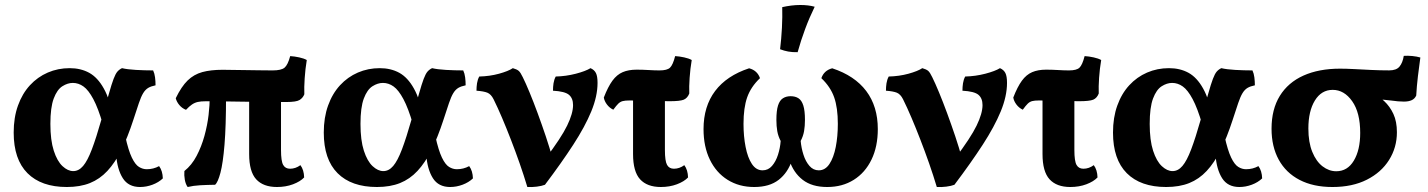

<svg xmlns="http://www.w3.org/2000/svg" viewBox="-20 -740 5721 769"><path d="M247.8 9Q145.2 9 90 -46.4Q34.8 -101.7 34.8 -209.1Q34.8 -269.4 52 -317.2Q69.1 -365 99.8 -398.4Q130.5 -431.7 171.4 -449.4Q212.2 -467 259.1 -467Q303.4 -467 337.3 -448.4Q371.2 -429.7 395.7 -385.6Q420.2 -341.6 436.9 -264.2L392.2 -241.5Q373.2 -306.9 353.7 -343.2Q334.2 -379.6 314.3 -393.7Q294.4 -407.9 271.6 -407.9Q250.8 -407.9 229.7 -394.5Q208.6 -381.1 195.2 -345.5Q181.8 -310 181.8 -243.7Q181.8 -178.3 195.4 -136.3Q209 -94.4 230.4 -74.5Q251.7 -54.7 273.3 -54.7Q295.4 -54.7 312.9 -75.3Q330.5 -95.9 347.9 -141.8Q365.3 -187.6 386.7 -262.9Q405.5 -326.8 416.4 -365.3Q427.2 -403.8 434.9 -424Q442.6 -444.3 450.1 -453.1Q457.7 -461.9 468.7 -467Q489.5 -462 524.3 -460Q559.2 -458 593.3 -458Q599 -445.8 601 -430.1Q603 -414.4 603 -398.3Q585.1 -394.7 573.7 -388Q562.2 -381.2 553.5 -366.9Q544.8 -352.6 536.2 -327Q527.5 -301.4 514.2 -260.3Q491.2 -189.6 466 -138.9Q440.8 -88.3 410.2 -55.5Q379.6 -22.6 340.2 -6.8Q300.8 9 247.8 9ZM540.9 9Q494.3 9 471.9 -26.2Q449.5 -61.5 445.3 -120.1L481.8 -194Q494.3 -137.2 508 -108.9Q521.7 -80.5 536.7 -71.4Q551.7 -62.2 567.6 -62.2Q594.7 -62.2 617.2 -74.7Q631.2 -56 632.2 -25.5Q615.5 -9.5 590.7 -0.2Q565.9 9 540.9 9Z M725 -300.1Q709.2 -306.3 698.3 -319.3Q687.4 -332.3 683.9 -346.6Q706.5 -393.3 731.5 -417.7Q756.5 -442 790.3 -451.3Q824 -460.5 871.6 -460.5Q884.1 -460.5 907.4 -460Q930.7 -459.5 959.6 -459.3Q988.5 -459 1017.9 -458.5Q1047.3 -458 1072.1 -458Q1106.5 -458 1119.6 -468.9Q1132.8 -479.9 1142.3 -515.3Q1159.5 -514.3 1178.3 -510.2Q1197.1 -506.2 1208.7 -499.6Q1202.7 -463.2 1200.3 -426.6Q1197.8 -389.9 1198.9 -362.4Q1193.3 -348.1 1180.3 -339.8Q1167.3 -331.4 1126.9 -331.4Q1028 -331.4 943.9 -332.9Q859.9 -334.4 803.1 -334.4Q785.2 -334.4 772.5 -331.7Q759.7 -328.9 748.8 -321.4Q737.8 -313.9 725 -300.1ZM731.6 9Q723.5 -2.1 720.2 -20.2Q717 -38.3 718.5 -55Q748 -78.5 767.5 -115.7Q787 -152.8 798.8 -195.6Q810.6 -238.5 815.4 -279.6Q820.1 -320.8 820.1 -352.8L885.3 -351.8Q885.3 -234.9 879.2 -160.7Q873.1 -86.5 862.9 -48Q852.7 -9.6 841.5 0Q808.1 0.5 781.3 2Q754.6 3.5 731.6 9ZM1089.3 9Q1034.3 9 1006.1 -21.9Q977.9 -52.8 977.9 -123V-356H1105.5V-139.3Q1105.5 -94.6 1114.2 -79.4Q1122.8 -64.2 1141.8 -64.2Q1163.7 -64.2 1183.2 -78.5Q1197.3 -59.8 1198.2 -29.3Q1182.7 -12.9 1153.5 -1.9Q1124.4 9 1089.3 9Z M1489.8 9Q1387.2 9 1332 -46.4Q1276.8 -101.7 1276.8 -209.1Q1276.8 -269.4 1294 -317.2Q1311.1 -365 1341.8 -398.4Q1372.5 -431.7 1413.4 -449.4Q1454.2 -467 1501.1 -467Q1545.4 -467 1579.3 -448.4Q1613.2 -429.7 1637.7 -385.6Q1662.2 -341.6 1678.9 -264.2L1634.2 -241.5Q1615.2 -306.9 1595.7 -343.2Q1576.2 -379.6 1556.3 -393.7Q1536.4 -407.9 1513.6 -407.9Q1492.8 -407.9 1471.7 -394.5Q1450.6 -381.1 1437.2 -345.5Q1423.8 -310 1423.8 -243.7Q1423.8 -178.3 1437.4 -136.3Q1451 -94.4 1472.4 -74.5Q1493.7 -54.7 1515.3 -54.7Q1537.4 -54.7 1554.9 -75.3Q1572.5 -95.9 1589.9 -141.8Q1607.3 -187.6 1628.7 -262.9Q1647.5 -326.8 1658.4 -365.3Q1669.2 -403.8 1676.9 -424Q1684.6 -444.3 1692.1 -453.1Q1699.7 -461.9 1710.7 -467Q1731.5 -462 1766.3 -460Q1801.2 -458 1835.3 -458Q1841 -445.8 1843 -430.1Q1845 -414.4 1845 -398.3Q1827.1 -394.7 1815.7 -388Q1804.2 -381.2 1795.5 -366.9Q1786.8 -352.6 1778.2 -327Q1769.5 -301.4 1756.2 -260.3Q1733.2 -189.6 1708 -138.9Q1682.8 -88.3 1652.2 -55.5Q1621.6 -22.6 1582.2 -6.8Q1542.8 9 1489.8 9ZM1782.9 9Q1736.3 9 1713.9 -26.2Q1691.5 -61.5 1687.3 -120.1L1723.8 -194Q1736.3 -137.2 1750 -108.9Q1763.7 -80.5 1778.7 -71.4Q1793.7 -62.2 1809.6 -62.2Q1836.7 -62.2 1859.2 -74.7Q1873.2 -56 1874.2 -25.5Q1857.5 -9.5 1832.7 -0.2Q1807.9 9 1782.9 9Z M2092.1 9Q2078.2 -37.3 2061.4 -85.4Q2044.6 -133.4 2026.5 -180Q2008.5 -226.6 1990.8 -268.2Q1973.1 -309.8 1956.8 -342.6Q1946.7 -362.7 1932.1 -368.7Q1917.4 -374.6 1888.4 -376.7Q1888.4 -391.9 1890.6 -406.6Q1892.9 -421.3 1899.5 -433.5Q1941.3 -434.5 1978.6 -444.7Q2016 -455 2034 -467Q2050.1 -462.5 2057.5 -456.2Q2064.8 -449.9 2073.9 -430.7Q2085.4 -407.7 2101.1 -369.7Q2116.8 -331.8 2133.5 -286.4Q2150.2 -241 2166.1 -193.8Q2182 -146.5 2193.3 -104.3H2164.4Q2227.8 -188 2251.5 -236.9Q2275.2 -285.7 2275.2 -319.1Q2275.2 -346.3 2258.9 -360.2Q2242.5 -374.1 2194.8 -376.7Q2194.8 -391.9 2197 -406.6Q2199.3 -421.3 2205.8 -433.5Q2246.8 -434.5 2286.2 -444.7Q2325.7 -455 2345.1 -467Q2360.3 -460.4 2366.8 -447.5Q2373.3 -434.6 2373.3 -408.1Q2373.3 -354.8 2348.2 -293.8Q2323 -232.8 2276.1 -160.5Q2229.2 -88.2 2162.7 0Q2150 5 2130.2 7.5Q2110.4 10 2092.1 9Z M2436.4 -300.6Q2421.1 -307.9 2411 -321.4Q2400.8 -334.9 2398.4 -349.3Q2415.1 -392.5 2432.9 -416.8Q2450.7 -441.1 2474 -451Q2497.3 -461 2530.1 -461Q2553.1 -461 2577.7 -459.5Q2602.3 -458 2621.7 -458Q2652 -458 2663.5 -468.9Q2675.1 -479.9 2684.1 -515.3Q2701.3 -514.3 2720.1 -510.2Q2738.9 -506.2 2750.5 -499.6Q2744.5 -464.2 2742.1 -428.4Q2739.6 -392.5 2740.7 -365.5Q2733.5 -347.1 2718.7 -340.8Q2703.8 -334.6 2661.4 -334.6Q2636.9 -334.6 2607.1 -335.6Q2577.2 -336.6 2549.4 -337.1Q2521.6 -337.6 2500.6 -337.6Q2484 -337.6 2474.2 -335.1Q2464.4 -332.6 2456.4 -324.9Q2448.4 -317.1 2436.4 -300.6ZM2626.8 9Q2571.9 9 2543.7 -21.9Q2515.5 -52.8 2515.5 -123V-356H2643.1V-139.3Q2643.1 -94.6 2651.8 -79.4Q2660.4 -64.2 2679.3 -64.2Q2701.3 -64.2 2720.8 -78.5Q2734.9 -59.8 2735.8 -29.3Q2720.2 -12.9 2691.1 -1.9Q2661.9 9 2626.8 9Z M3000.6 9Q2940.3 9 2894.3 -19.7Q2848.4 -48.4 2823.1 -100.7Q2797.8 -152.9 2797.8 -223Q2797.8 -313.9 2844.2 -375.5Q2890.6 -437 2980.4 -466.5Q3013.3 -457.8 3023.9 -426.9Q2987.3 -392.1 2972.6 -350.2Q2957.9 -308.3 2957.9 -244Q2957.9 -194 2966.3 -151.4Q2974.6 -108.8 2991.5 -83.3Q3008.4 -57.8 3034.3 -57.8Q3056.7 -57.8 3072 -75.4Q3087.4 -93.1 3096 -120.1Q3104.7 -147.2 3106.7 -175.4Q3096.7 -194.5 3093.1 -214.8Q3089.6 -235.2 3089.6 -259.7Q3089.6 -297 3096.2 -317.5Q3102.7 -338.1 3115.8 -346.4Q3128.9 -354.7 3146.5 -354.7Q3165.2 -354.7 3178.1 -346.4Q3190.9 -338.1 3197.4 -317.5Q3204 -297 3204 -259.7Q3204 -235.2 3200.5 -214.8Q3196.9 -194.5 3186.9 -175.4Q3189.4 -147.2 3198.1 -120.1Q3206.7 -93.1 3222.1 -75.4Q3237.4 -57.8 3259.3 -57.8Q3285.2 -57.8 3302.1 -83.3Q3319 -108.8 3327.4 -151.4Q3335.7 -194 3335.7 -244Q3335.7 -308.3 3321 -350.2Q3306.3 -392.1 3269.7 -426.9Q3280.3 -457.8 3313.2 -466.5Q3403 -437 3449.4 -375.5Q3495.8 -313.9 3495.8 -223Q3495.8 -152.9 3470.5 -100.7Q3445.2 -48.4 3399.5 -19.7Q3353.9 9 3293 9Q3232.2 9 3195 -19.7Q3157.9 -48.4 3141.4 -98.7Q3124.8 -149 3124.8 -213.2H3168.8Q3168.8 -149 3152.2 -98.7Q3135.7 -48.4 3098.8 -19.7Q3061.9 9 3000.6 9ZM3174.7 -531Q3153.3 -530.5 3136.8 -533.6Q3120.2 -536.7 3104.4 -542.8Q3109.4 -583.5 3111.8 -628.5Q3114.1 -673.5 3113 -711.4Q3130.8 -715.4 3149 -717.7Q3167.3 -720 3185 -720Q3218.3 -720 3243 -713Q3221.3 -668.4 3204.8 -623.8Q3188.2 -579.3 3174.7 -531Z M3732.1 9Q3718.2 -37.3 3701.4 -85.4Q3684.6 -133.4 3666.5 -180Q3648.5 -226.6 3630.8 -268.2Q3613.1 -309.8 3596.8 -342.6Q3586.7 -362.7 3572.1 -368.7Q3557.4 -374.6 3528.4 -376.7Q3528.4 -391.9 3530.6 -406.6Q3532.9 -421.3 3539.5 -433.5Q3581.3 -434.5 3618.6 -444.7Q3656 -455 3674 -467Q3690.1 -462.5 3697.5 -456.2Q3704.8 -449.9 3713.9 -430.7Q3725.4 -407.7 3741.1 -369.7Q3756.8 -331.8 3773.5 -286.4Q3790.2 -241 3806.1 -193.8Q3822 -146.5 3833.3 -104.3H3804.4Q3867.8 -188 3891.5 -236.9Q3915.2 -285.7 3915.2 -319.1Q3915.2 -346.3 3898.9 -360.2Q3882.5 -374.1 3834.8 -376.7Q3834.8 -391.9 3837 -406.6Q3839.3 -421.3 3845.8 -433.5Q3886.8 -434.5 3926.2 -444.7Q3965.7 -455 3985.1 -467Q4000.3 -460.4 4006.8 -447.5Q4013.3 -434.6 4013.3 -408.1Q4013.3 -354.8 3988.2 -293.8Q3963 -232.8 3916.1 -160.5Q3869.2 -88.2 3802.7 0Q3790 5 3770.2 7.5Q3750.4 10 3732.1 9Z M4076.4 -300.6Q4061.1 -307.9 4051 -321.4Q4040.8 -334.9 4038.4 -349.3Q4055.1 -392.5 4072.9 -416.8Q4090.7 -441.1 4114 -451Q4137.3 -461 4170.1 -461Q4193.1 -461 4217.7 -459.5Q4242.3 -458 4261.7 -458Q4292 -458 4303.5 -468.9Q4315.1 -479.9 4324.1 -515.3Q4341.3 -514.3 4360.1 -510.2Q4378.9 -506.2 4390.5 -499.6Q4384.5 -464.2 4382.1 -428.4Q4379.6 -392.5 4380.7 -365.5Q4373.5 -347.1 4358.7 -340.8Q4343.8 -334.6 4301.4 -334.6Q4276.9 -334.6 4247.1 -335.6Q4217.2 -336.6 4189.4 -337.1Q4161.6 -337.6 4140.6 -337.6Q4124 -337.6 4114.2 -335.1Q4104.4 -332.6 4096.4 -324.9Q4088.4 -317.1 4076.4 -300.6ZM4266.8 9Q4211.9 9 4183.7 -21.9Q4155.5 -52.8 4155.5 -123V-356H4283.1V-139.3Q4283.1 -94.6 4291.8 -79.4Q4300.4 -64.2 4319.3 -64.2Q4341.3 -64.2 4360.8 -78.5Q4374.9 -59.8 4375.8 -29.3Q4360.2 -12.9 4331.1 -1.9Q4301.9 9 4266.8 9Z M4650.8 9Q4548.2 9 4493 -46.4Q4437.8 -101.7 4437.8 -209.1Q4437.8 -269.4 4455 -317.2Q4472.1 -365 4502.8 -398.4Q4533.5 -431.7 4574.4 -449.4Q4615.2 -467 4662.1 -467Q4706.4 -467 4740.3 -448.4Q4774.2 -429.7 4798.7 -385.6Q4823.2 -341.6 4839.9 -264.2L4795.2 -241.5Q4776.2 -306.9 4756.7 -343.2Q4737.2 -379.6 4717.3 -393.7Q4697.4 -407.9 4674.6 -407.9Q4653.8 -407.9 4632.7 -394.5Q4611.6 -381.1 4598.2 -345.5Q4584.8 -310 4584.8 -243.7Q4584.8 -178.3 4598.4 -136.3Q4612 -94.4 4633.4 -74.5Q4654.7 -54.7 4676.3 -54.7Q4698.4 -54.7 4715.9 -75.3Q4733.5 -95.9 4750.9 -141.8Q4768.3 -187.6 4789.7 -262.9Q4808.5 -326.8 4819.4 -365.3Q4830.2 -403.8 4837.9 -424Q4845.6 -444.3 4853.1 -453.1Q4860.7 -461.9 4871.7 -467Q4892.5 -462 4927.3 -460Q4962.2 -458 4996.3 -458Q5002 -445.8 5004 -430.1Q5006 -414.4 5006 -398.3Q4988.1 -394.7 4976.7 -388Q4965.2 -381.2 4956.5 -366.9Q4947.8 -352.6 4939.2 -327Q4930.5 -301.4 4917.2 -260.3Q4894.2 -189.6 4869 -138.9Q4843.8 -88.3 4813.2 -55.5Q4782.6 -22.6 4743.2 -6.8Q4703.8 9 4650.8 9ZM4943.9 9Q4897.3 9 4874.9 -26.2Q4852.5 -61.5 4848.3 -120.1L4884.8 -194Q4897.3 -137.2 4911 -108.9Q4924.7 -80.5 4939.7 -71.4Q4954.7 -62.2 4970.6 -62.2Q4997.7 -62.2 5020.2 -74.7Q5034.2 -56 5035.2 -25.5Q5018.5 -9.5 4993.7 -0.2Q4968.9 9 4943.9 9Z M5316.7 9Q5239.7 9 5185 -19.5Q5130.3 -48 5101.6 -100.4Q5072.8 -152.9 5072.8 -224.4Q5072.8 -302.2 5105.9 -355.9Q5139.1 -409.7 5200.8 -437.4Q5262.5 -465 5347.2 -465Q5371.7 -465 5404 -463.3Q5436.3 -461.6 5472.6 -459.8Q5508.9 -458.1 5544.2 -458.1Q5572.9 -458.1 5585.4 -473.4Q5598 -488.8 5602.4 -516.3Q5618.7 -517.4 5636.9 -515.6Q5655.1 -513.8 5668.8 -509.7Q5663.9 -475.6 5659.1 -435Q5654.3 -394.3 5652.3 -357.4Q5646.3 -344.2 5634 -338.7Q5621.8 -333.1 5602.8 -333.1Q5581.2 -333.1 5551.5 -337.4Q5521.7 -341.7 5479.1 -342.7L5473.6 -372.1Q5500.9 -356.6 5523.9 -335.1Q5546.9 -313.7 5560.9 -283.5Q5574.9 -253.3 5574.9 -210.3Q5574.9 -149.3 5543.5 -99.3Q5512.2 -49.4 5454.4 -20.2Q5396.6 9 5316.7 9ZM5331.9 -54.1Q5377 -54.1 5402.4 -96.6Q5427.9 -139.1 5427.9 -207.7Q5427.9 -289.1 5395.8 -334.6Q5363.7 -380.1 5317.7 -380.1Q5272.6 -380.1 5246.4 -337.5Q5220.3 -294.9 5220.3 -225.3Q5220.3 -169.9 5236 -131.6Q5251.6 -93.3 5277.2 -73.7Q5302.8 -54.1 5331.9 -54.1Z"/></svg>

Font: Vollkorn
Style: Regular
Weight: 400
Designer: Friedrich Althausen
Foundry: Friedrich Althausen
Version: Version 5.001